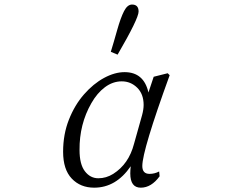

<svg xmlns="http://www.w3.org/2000/svg" viewBox="-20 -824 1040 857"><path d="M261.7 -146.5Q261.7 -224.6 287.6 -290Q313.5 -355.5 355 -402.8Q396.5 -450.2 444.3 -476.1Q492.2 -502 536.1 -502Q622.1 -502 642.6 -411.1L666 -481.4L728.5 -497.1L737.3 -488.3Q615.2 -152.3 615.2 -83Q615.2 -47.9 647.5 -47.9Q669.9 -47.9 690.4 -58.6L692.4 -37.1Q655.3 13.7 608.4 13.7Q561.5 13.7 561.5 -49.8Q561.5 -63.5 563.5 -82Q498 13.7 400.4 13.7Q338.9 13.7 300.3 -26.9Q261.7 -67.4 261.7 -146.5ZM335 -154.3Q335 -90.8 358.9 -59.6Q382.8 -28.3 418.9 -28.3Q454.1 -28.3 485.4 -47.9Q554.7 -91.8 578.1 -181.6L614.3 -310.5Q621.1 -335.9 621.1 -355.5Q621.1 -404.3 592.3 -432.6Q563.5 -460.9 523.4 -460.9Q483.4 -460.9 448.2 -434.6Q413.1 -408.2 387.7 -363.3Q334 -269.5 335 -154.3ZM474.6 -592.8Q487.3 -633.8 502.9 -689.5Q518.6 -745.1 533.7 -774.4Q548.8 -803.7 569.3 -803.7Q598.6 -803.7 598.6 -772.5Q598.6 -741.2 504.9 -580.1Z"/></svg>

Font: GenEi Koburi Mincho v6
Style: Regular
Weight: 400
Designer: o_tamon (Modified)
Foundry: o_tamon / Adobe Systems Incorporated
Version: Version 6.1